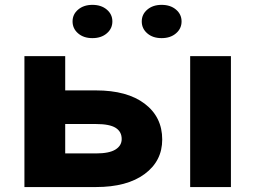

<svg xmlns="http://www.w3.org/2000/svg" viewBox="-20 -755 1035 775"><path d="M367.2 0H78.6V-528.3H243.2V-390.1H367.2Q493.2 -390.1 564 -336.4Q634.8 -282.7 634.8 -191.9Q634.8 -105 563.7 -52.5Q492.7 0 367.2 0ZM367.2 -254.4H243.2V-135.7H367.2Q420.9 -135.7 446 -151.4Q471.2 -167 471.2 -193.8Q471.2 -223.6 446.8 -239Q422.4 -254.4 367.2 -254.4ZM912.1 -528.3V0H747.6V-528.3ZM353 -735.4Q388.7 -735.4 411.1 -716.3Q433.6 -697.3 433.6 -668.5Q433.6 -639.6 411.1 -620.4Q388.7 -601.1 353 -601.1Q317.4 -601.1 295.2 -620.4Q272.9 -639.6 272.9 -668.5Q272.9 -697.3 295.4 -716.3Q317.9 -735.4 353 -735.4ZM632.3 -735.4Q668 -735.4 690.4 -716.3Q712.9 -697.3 712.9 -668.5Q712.9 -639.6 690.4 -620.4Q668 -601.1 632.3 -601.1Q596.7 -601.1 574.5 -620.4Q552.2 -639.6 552.2 -668.5Q552.2 -697.3 574.7 -716.3Q597.2 -735.4 632.3 -735.4Z"/></svg>

Font: Bert Sans Black
Style: Regular
Weight: 900
Designer: Christian Robertson, Adam Twardoch, & Cristiano Sobral
Foundry: Google
Version: Version 12.135;January 10, 2020;FontCreator 12.0.0.2547 64-b